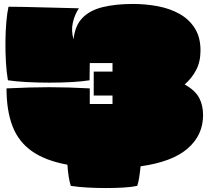

<svg xmlns="http://www.w3.org/2000/svg" viewBox="-20 -815 1055 971"><path d="M338 125Q332 107 327.5 79Q323 51 321 18Q208 -3 140.5 -51Q73 -99 43 -177.5Q13 -256 13 -368Q77 -371 129 -372.5Q181 -374 229 -374Q277 -374 326.5 -372.5Q376 -371 434 -368V-289H549V-332H454V-453H549V-496H434L433 -409Q397 -403 343.5 -400Q290 -397 230 -397Q170 -397 114.5 -400Q59 -403 20 -409Q13 -449 10 -500Q7 -551 7.5 -604Q8 -657 12 -703.5Q16 -750 23 -781Q53 -781 101 -780Q149 -779 202 -777.5Q255 -776 302.5 -775Q350 -774 379 -773Q358 -742 348.5 -701Q339 -660 352 -616Q359 -685 396.5 -724Q434 -763 499.5 -779Q565 -795 653 -795Q717 -795 778 -783.5Q839 -772 887.5 -745Q936 -718 965 -672.5Q994 -627 994 -560Q994 -503 972 -461Q950 -419 914 -388Q967 -358 987 -320.5Q1007 -283 1007 -233Q1007 -131 928.5 -63.5Q850 4 691 26Q688 56 684 82Q680 108 674 125Q646 131 605 133.5Q564 136 516.5 136Q469 136 423 133.5Q377 131 338 125Z"/></svg>

Font: Oi
Style: Regular
Weight: 400
Designer: Kostas Bartsokas, Mohamad Dakak
Foundry: Foundry5
Version: Version 4.000